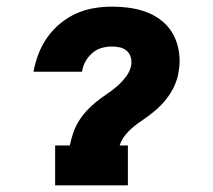

<svg xmlns="http://www.w3.org/2000/svg" viewBox="-20 -558 640 578"><path d="M146 0V-120H190Q194 -138 200 -156.5Q206 -175 216 -191.5Q226 -208 239.5 -223Q253 -238 268.5 -250.5Q284 -263 300.5 -274Q317 -285 332 -298Q347 -311 359.5 -327.5Q372 -344 375 -362Q377 -374 373.5 -386Q370 -398 361 -405.5Q352 -413 340.5 -415.5Q329 -418 316 -418Q301 -418 285.5 -413.5Q270 -409 257.5 -398Q245 -387 237 -372.5Q229 -358 227 -342Q227 -342 227 -342Q227 -342 227 -342H81Q81 -342 81 -342.5Q81 -343 81 -343Q86 -370 96 -396Q106 -422 122.5 -445.5Q139 -469 161.5 -487.5Q184 -506 210 -517.5Q236 -529 263 -533.5Q290 -538 316 -538Q345 -538 372.5 -534Q400 -530 425 -520Q450 -510 470.5 -492.5Q491 -475 503 -451.5Q515 -428 519 -400Q523 -372 518 -344Q515 -321 504.5 -298.5Q494 -276 478.5 -257Q463 -238 443.5 -222Q424 -206 403.5 -192.5Q383 -179 365.5 -161Q348 -143 340 -120H365V0Z"/></svg>

Font: Iosevka Curly Slab HvEx
Style: Italic
Weight: 900
Width: 7
Italic angle: -9°
Monospace: yes
Designer: Belleve Invis
Foundry: Belleve Invis
Version: Version 11.1.0; ttfautohint (v1.8.3)